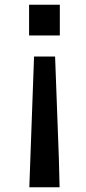

<svg xmlns="http://www.w3.org/2000/svg" viewBox="-20 -583 363 812"><path d="M103 -433H233V-563H103ZM124 -344 104 209H232L229 88L213 -344Z"/></svg>

Font: Bithumb Trading Sans Semibold
Style: Regular
Weight: 600
Designer: Ham Hyungwon
Foundry: Bithumb
Version: Version 0.500;FEAKit 1.0